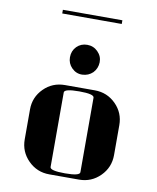

<svg xmlns="http://www.w3.org/2000/svg" viewBox="-91 -906 797 976"><g transform="rotate(10 307.5 -418.0)"><path d="M77.1 -308.1Q77.1 -371.6 122.1 -416.5Q166.5 -460.9 231 -460.9H384.8Q448.7 -460.9 493.7 -416Q538.1 -371.6 538.1 -308.1V-153.8Q538.1 -89.8 493.2 -44.9Q448.2 0 384.8 0H231Q167 0 122.1 -44.9Q77.1 -89.8 77.1 -153.8ZM153.8 -816.9V-835.9H460.9V-816.9ZM231 -38.1Q231 -19 308.1 -19Q384.8 -19 384.8 -38.1V-422.9Q384.8 -441.9 308.1 -441.9Q231 -441.9 231 -422.9ZM231 -605Q231 -637.7 252.9 -660.2Q274.9 -682.1 307.1 -682.1Q339.4 -682.1 361.8 -659.7Q384.8 -636.7 384.3 -605.5Q383.3 -573.2 361.8 -550.8Q339.4 -529.3 307.6 -528.3Q276.4 -527.3 253.4 -550.3Q231 -572.8 231 -605Z"/></g></svg>

Font: Hjet
Style: Regular
Weight: 400
Designer: T. Christopher White
Version: Version 1.2